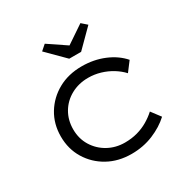

<svg xmlns="http://www.w3.org/2000/svg" viewBox="-170 -882 1004 1035"><g transform="rotate(-30 332.0 -364.5)"><path d="M357 10Q275 10 211 -25.5Q147 -61 109.5 -122.5Q72 -184 72 -262Q72 -340 109.5 -401.5Q147 -463 211 -498.5Q275 -534 358 -534Q433 -534 496.5 -507.5Q560 -481 600 -435L556 -377Q533 -402 501.5 -421.5Q470 -441 433 -452Q396 -463 357 -463Q298 -463 250.5 -437Q203 -411 176 -365.5Q149 -320 149 -262Q149 -204 177 -158.5Q205 -113 252 -87Q299 -61 356 -61Q398 -61 434 -71Q470 -81 500.5 -99Q531 -117 555 -139L598 -82Q555 -42 492.5 -16Q430 10 357 10ZM321 -603 214 -710 247 -739 373 -654H343L469 -739L502 -710L395 -603Z"/></g></svg>

Font: Lexend Exa Light
Style: Regular
Weight: 300
Designer: Bonnie Shaver-Troup, Thomas Jockin
Foundry: Lexend
Version: Version 1.007